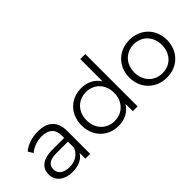

<svg xmlns="http://www.w3.org/2000/svg" viewBox="-15 -1331 1925 1925"><g transform="rotate(-45 947.5 -368.5)"><path d="M283 -530C200 -530 122 -504 69 -459L101 -406C144 -444 208 -468 276 -468C374 -468 425 -419 425 -329V-297H258C107 -297 55 -229 55 -148C55 -57 128 5 247 5C334 5 396 -28 428 -82V0H496V-326C496 -462 419 -530 283 -530ZM258 -51C174 -51 125 -89 125 -150C125 -204 158 -244 260 -244H425V-158C397 -89 338 -51 258 -51Z M1098 -742V-426C1054 -494 982 -530 898 -530C748 -530 636 -422 636 -263C636 -104 748 5 898 5C985 5 1058 -33 1101 -104V0H1169V-742ZM904 -58C792 -58 708 -140 708 -263C708 -386 792 -468 904 -468C1015 -468 1099 -386 1099 -263C1099 -140 1015 -58 904 -58Z M1582 5C1736 5 1849 -107 1849 -263C1849 -419 1736 -530 1582 -530C1428 -530 1314 -419 1314 -263C1314 -107 1428 5 1582 5ZM1582 -58C1470 -58 1386 -140 1386 -263C1386 -386 1470 -468 1582 -468C1694 -468 1777 -386 1777 -263C1777 -140 1694 -58 1582 -58Z"/></g></svg>

Font: Montserrat Lite
Style: Regular
Weight: 400
Designer: Julieta Ulanovsky
Foundry: Julieta Ulanovsky
Version: Version 7.200;PS 007.200;hotconv 1.0.88;makeotf.lib2.5.64775